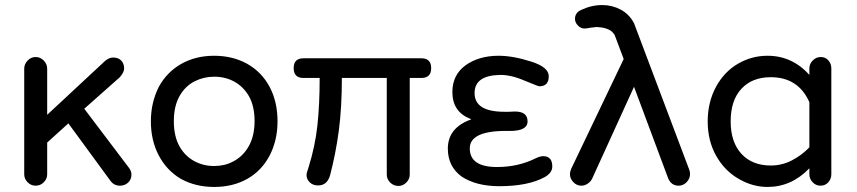

<svg xmlns="http://www.w3.org/2000/svg" viewBox="-20 -759 3395 761"><path d="M121 -23Q103 -23 89.5 -36.5Q76 -50 76 -68V-487Q76 -505 89.5 -519Q103 -533 121 -533Q140 -533 153.5 -519Q167 -505 167 -487V-304L397 -518Q413 -531 428 -531Q449 -531 460.5 -519Q472 -507 472 -487Q472 -473 455 -453L314 -328L491 -94Q501 -81 501 -67Q501 -48 488 -35.5Q475 -23 455 -23Q432 -23 418 -42L251 -270L167 -194V-68Q167 -50 153.5 -36.5Q140 -23 121 -23Z M829 -18Q755 -18 697 -50Q641 -83 609.5 -142.5Q578 -202 578 -278Q578 -316 586 -350Q594 -384 609 -414Q641 -473 698 -505.5Q755 -538 829 -538Q902 -538 960 -506Q1018 -473 1049 -414Q1080 -355 1080 -278Q1080 -240 1072 -206Q1064 -172 1049 -143Q1017 -82 960 -50Q903 -18 829 -18ZM829 -101Q849 -101 868.5 -105.5Q888 -110 906 -120Q944 -140 966.5 -180.5Q989 -221 989 -279Q989 -339 966 -379Q944 -416 908.5 -435.5Q873 -455 829 -455Q788 -455 752 -437Q714 -418 691.5 -378Q669 -338 669 -279Q669 -218 692 -178Q713 -141 749 -121Q785 -101 829 -101Z M1559 -22Q1540 -22 1526.5 -35.5Q1513 -49 1513 -67V-450H1335Q1335 -333 1323 -242Q1311 -151 1288 -63Q1276 -24 1241 -24Q1220 -24 1207.5 -36.5Q1195 -49 1195 -65Q1195 -73 1198 -80Q1199 -84 1200.5 -88Q1202 -92 1203 -96Q1229 -179 1238 -261.5Q1247 -344 1247 -450H1183Q1144 -450 1144 -489Q1144 -528 1183 -528H1650Q1689 -528 1689 -489Q1689 -450 1650 -450H1604V-67Q1604 -49 1590.5 -35.5Q1577 -22 1559 -22Z M1959 -21Q1868 -21 1810 -59Q1755 -99 1755 -170Q1755 -253 1848 -286L1844 -288Q1773 -316 1773 -394Q1773 -462 1825 -500Q1878 -538 1956 -538Q2013 -538 2085 -515Q2155 -493 2155 -457Q2155 -417 2118 -417Q2114 -417 2100 -423Q2086 -429 2060 -439Q2005 -463 1961 -462Q1861 -460 1861 -390Q1861 -316 1979 -316H1998L2021 -317Q2071 -317 2071 -278Q2071 -239 1998 -240Q1842 -243 1842 -171Q1842 -97 1950 -97Q2033 -97 2102 -131Q2120 -140 2133 -140Q2169 -140 2169 -99Q2169 -74 2139 -57Q2073 -21 1959 -21Z M2284 -23Q2266 -23 2252.5 -37Q2239 -51 2239 -69Q2239 -78 2244 -90L2452 -525L2419 -613Q2417 -620 2413.5 -624.5Q2410 -629 2406 -633Q2387 -650 2345 -652L2319 -649Q2307 -646 2296 -646Q2282 -646 2270.5 -658Q2259 -670 2259 -684Q2259 -708 2282 -719Q2324 -739 2367 -739Q2406 -739 2440 -721Q2474 -703 2493 -667L2712 -86Q2715 -79 2715 -69Q2715 -51 2701.5 -37Q2688 -23 2670 -23Q2640 -23 2628 -53L2493 -415L2327 -51Q2322 -40 2310 -31.5Q2298 -23 2284 -23Z M3022 -18Q2963 -18 2908 -50Q2852 -82 2818.5 -141.5Q2785 -201 2785 -278Q2785 -355 2819 -417Q2852 -476 2906 -507Q2960 -538 3022 -538Q3120 -538 3188 -462V-488Q3188 -506 3201.5 -519.5Q3215 -533 3233 -533Q3252 -533 3263.5 -519.5Q3275 -506 3275 -488V-68Q3275 -50 3263 -36.5Q3251 -23 3232 -23Q3214 -23 3201 -36.5Q3188 -50 3188 -68V-92Q3117 -18 3022 -18ZM3035 -103Q3079 -103 3118 -123Q3157 -143 3188 -175V-354Q3144 -453 3035 -453Q2961 -453 2918.5 -407Q2876 -361 2876 -278Q2876 -196 2918.5 -149.5Q2961 -103 3035 -103Z"/></svg>

Font: Huninn
Style: Regular
Weight: 400
Designer: justfont
Foundry: justfont
Version: Version 1.003